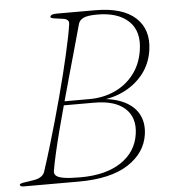

<svg xmlns="http://www.w3.org/2000/svg" viewBox="-55 -747 711 794"><g transform="rotate(-5 300.5 -350.0)"><path d="M297.5 -649Q285.5 -605 270.8 -552.8Q256 -500.5 240.2 -443.8Q224.5 -387 209 -331Q193.5 -275 180 -223Q166.5 -171 156.5 -127.5Q146.5 -84 141.5 -53.5Q139 -41.5 147.5 -33.2Q156 -25 180.2 -21Q204.5 -17 248.5 -17Q354 -17 417.8 -59.5Q481.5 -102 492 -176Q501.5 -243 460 -281.2Q418.5 -319.5 332.5 -319.5H191L200 -336H313.5Q370.5 -336 418.2 -357.5Q466 -379 497.8 -419.8Q529.5 -460.5 538.5 -517Q551.5 -596 507.2 -638.8Q463 -681.5 376.5 -681.5Q335.5 -681.5 318.5 -673Q301.5 -664.5 297.5 -649ZM211.5 -700H369.5Q482.5 -700 536.5 -650.5Q590.5 -601 578 -516Q569.5 -458 534.8 -415.5Q500 -373 448 -349.8Q396 -326.5 335 -326.5L332 -333Q402 -333 448.2 -313.2Q494.5 -293.5 515.2 -257.2Q536 -221 529.5 -172Q519 -95 445.8 -47.5Q372.5 0 239.5 0H13Q4 0 0 -2.2Q-4 -4.5 -4 -8Q-4 -11 3.2 -13.5Q10.5 -16 25 -17.5L56 -22.5Q75 -25.5 86.2 -33.8Q97.5 -42 101 -53.5Q117 -102.5 132.2 -153.2Q147.5 -204 161.8 -254.5Q176 -305 189 -353.2Q202 -401.5 213 -446Q224 -490.5 232.8 -529Q241.5 -567.5 247.8 -598.5Q254 -629.5 257 -651Q259 -663 253 -668.5Q247 -674 239 -675.5L199.5 -681Q192 -682 187.2 -683.8Q182.5 -685.5 182.5 -688.5Q182.5 -693.5 189.2 -696.8Q196 -700 211.5 -700Z"/></g></svg>

Font: Fraunces Thin
Style: Italic
Weight: 250
Italic angle: -16°
Version: Version 1.000;[b76b70a41]